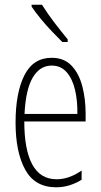

<svg xmlns="http://www.w3.org/2000/svg" viewBox="-20 -784 428 814"><path d="M199 -539Q252 -539 283.5 -505.5Q315 -472 329 -418Q343 -364 343 -303V-269H83Q83 -149 117 -86.5Q151 -24 220 -24Q273 -24 326 -61V-22Q304 -8 276.5 1Q249 10 218 10Q128 10 87 -64.5Q46 -139 46 -264Q46 -391 83.5 -465Q121 -539 199 -539ZM199 -506Q149 -506 119 -455.5Q89 -405 84 -301H308Q309 -357 298 -403.5Q287 -450 262.5 -478Q238 -506 199 -506ZM158 -764Q183 -724 211.5 -687Q240 -650 267 -617V-606H244Q225 -625 200.5 -650.5Q176 -676 153 -704Q130 -732 114 -756V-764Z"/></svg>

Font: Noto Sans Arabic UI XCn XLt
Style: Regular
Weight: 200
Width: 2
Designer: Monotype Design Team, Nadine Chahine and Nizar Qandah
Foundry: Monotype Imaging Inc.
Version: Version 2.010; ttfautohint (v1.8.4.7-5d5b)